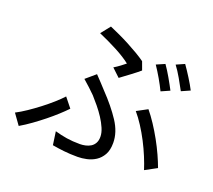

<svg xmlns="http://www.w3.org/2000/svg" viewBox="-131 -936 1263 1140"><g transform="rotate(20 500.0 -365.5)"><path d="M765 -665Q775 -651 786 -633.5Q797 -616 808 -597Q819 -578 829 -559.5Q839 -541 847 -526L793 -502Q786 -517 776 -535.5Q766 -554 755.5 -572.5Q745 -591 733.5 -609Q722 -627 712 -642ZM875 -705Q885 -691 897 -673Q909 -655 920.5 -636.5Q932 -618 942.5 -600Q953 -582 960 -568L906 -544Q889 -576 867 -614.5Q845 -653 823 -682ZM481 -540Q501 -552 519.5 -566Q538 -580 549 -589Q533 -602 508.5 -617.5Q484 -633 455.5 -648Q427 -663 396.5 -677.5Q366 -692 338 -704L385 -763Q413 -751 446.5 -735.5Q480 -720 513 -702.5Q546 -685 576.5 -667Q607 -649 629 -633L648 -581Q639 -573 625 -562Q611 -551 594.5 -538.5Q578 -526 561.5 -514Q545 -502 532 -492ZM290 -67Q328 -56 365.5 -50Q403 -44 450 -44Q467 -44 485 -48Q503 -52 517.5 -61Q532 -70 541 -86Q550 -102 550 -126Q550 -151 537.5 -180Q525 -209 506.5 -237.5Q488 -266 465.5 -293.5Q443 -321 423 -343Q406 -360 385 -379.5Q364 -399 343 -417L404 -469Q422 -450 440.5 -430.5Q459 -411 476 -392Q546 -319 590 -252Q634 -185 634 -118Q634 -72 617.5 -43Q601 -14 575.5 2.5Q550 19 520 25.5Q490 32 463 32Q415 32 375 27.5Q335 23 302 17ZM861 -29Q850 -64 832.5 -106.5Q815 -149 793 -191.5Q771 -234 745.5 -273.5Q720 -313 695 -342L762 -378Q787 -348 813 -308.5Q839 -269 862.5 -226.5Q886 -184 904.5 -143Q923 -102 935 -69ZM325 -222Q303 -199 274.5 -173Q246 -147 213 -120.5Q180 -94 144 -68Q108 -42 72 -21L24 -88Q55 -104 90.5 -128Q126 -152 160.5 -178.5Q195 -205 225.5 -232Q256 -259 277 -282Z"/></g></svg>

Font: SpoqaHanSans-Regular
Style: Regular
Weight: 400
Designer: [Spoqa Han Sans] Dong-huui Kim \uAE40 \uB3D9 \uD718  Younghwa Kang \uAC15 \uC601 \uD654  [Noto Sans] Ryoko NISHIZUKA \u8
Foundry: Spoqa (http://www.spoqa-han-sans.com)
Version: Version 2.000